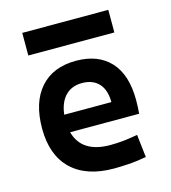

<svg xmlns="http://www.w3.org/2000/svg" viewBox="-109 -808 804 905"><g transform="rotate(-15 293.0 -355.5)"><path d="M335.4 9.8Q201.7 9.8 129.2 -59.8Q56.6 -129.4 56.6 -259.8Q56.6 -386.7 118.4 -457Q180.2 -527.3 292.5 -527.3Q400.9 -527.3 460.2 -462.9Q519.5 -398.4 519.5 -275.9Q519.5 -240.7 516.6 -209H179.7Q209 -101.6 347.2 -101.6Q381.3 -101.6 414.3 -105.2Q447.3 -108.9 481.4 -115.2L494.1 -3.9Q445.8 4.9 406 7.3Q366.2 9.8 335.4 9.8ZM174.3 -295.9H404.3Q404.3 -355.5 375 -387Q345.7 -418.5 293.5 -418.5Q242.7 -418.5 211.9 -386.7Q181.2 -355 174.3 -295.9ZM83 -609.4V-719.7H502.9V-609.4Z"/></g></svg>

Font: CaskaydiaCove NF SemiBold
Style: Regular
Weight: 600
Designer: Aaron Bell
Foundry: Saja Typeworks
Version: Version 2111.001; VTT 6.35;Nerd Fonts 3.2.1